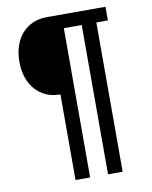

<svg xmlns="http://www.w3.org/2000/svg" viewBox="-92 -766 776 983"><g transform="rotate(-10 296.0 -274.5)"><path d="M220 -296Q179 -296 146.5 -310.5Q114 -325 90.5 -351.5Q67 -378 54.5 -415Q42 -452 42 -497Q42 -542 54.5 -579Q67 -616 90.5 -642.5Q114 -669 146.5 -683.5Q179 -698 220 -698H525V-627H465V149H389V-627H296V149H220Z"/></g></svg>

Font: IBM Plex Sans Cond Text
Style: Regular
Weight: 450
Width: 3
Designer: Mike Abbink, Paul van der Laan, Pieter van Rosmalen
Foundry: Bold Monday
Version: Version 1.3